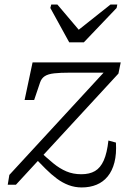

<svg xmlns="http://www.w3.org/2000/svg" viewBox="-20 -811 579 843"><path d="M284 -625H348L492 -776L495 -791H465L305 -664L343 -660L232 -791H205L201 -776ZM339 12Q309 12 282 2Q255 -8 230 -26.5Q205 -45 180 -70Q155 -95 127 -124L154 -147Q186 -117 214 -94Q242 -71 271.5 -58.5Q301 -46 337 -46Q373 -46 397 -60Q421 -74 435.5 -106.5Q450 -139 456 -194L489 -185Q492 -135 482.5 -98Q473 -61 453 -36.5Q433 -12 404 0Q375 12 339 12ZM50 0H14L21 -43L445 -503L459 -492H287Q245 -492 218 -489Q191 -486 176.5 -476.5Q162 -467 156 -449L130 -372H88L123 -537H510L500 -488Z"/></svg>

Font: Roboto Serif ExtraLight
Style: Italic
Weight: 250
Italic angle: -10°
Designer: Greg Gazdowicz
Foundry: Commercial Type
Version: Version 1.008